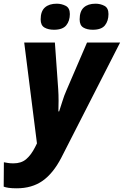

<svg xmlns="http://www.w3.org/2000/svg" viewBox="-84 -779 670 1039"><path d="M6 240Q-20 240 -37 237.5Q-54 235 -64 231L-63 99Q-53 101 -40.5 103Q-28 105 -11 105Q31 105 57.5 82.5Q84 60 105 19L116 -3L47 -549H213L231 -296Q233 -266 233 -234Q233 -202 232 -176H236Q244 -199 253.5 -230.5Q263 -262 276 -291L387 -549H566L248 74Q204 159 146.5 199.5Q89 240 6 240ZM418 -618Q387 -618 367 -630Q347 -642 347 -674Q347 -718 369.5 -738.5Q392 -759 433 -759Q459 -759 481 -747.5Q503 -736 503 -703Q503 -666 484 -642Q465 -618 418 -618ZM208 -618Q177 -618 156.5 -630Q136 -642 136 -674Q136 -718 159 -738.5Q182 -759 223 -759Q249 -759 271.5 -747.5Q294 -736 294 -703Q294 -666 274.5 -642Q255 -618 208 -618Z"/></svg>

Font: Noto Sans Disp ExtBd
Style: Italic
Weight: 800
Italic angle: -12°
Designer: Monotype Design Team
Foundry: Monotype Imaging Inc.
Version: Version 2.000;GOOG;noto-source:20170915:90ef993387c0